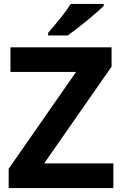

<svg xmlns="http://www.w3.org/2000/svg" viewBox="-20 -954 619 974"><path d="M555 0H24V-98L366 -589H33V-714H546V-616L204 -125H555ZM506 -924Q492 -910 469 -890Q446 -870 419.5 -848Q393 -826 367.5 -806.5Q342 -787 323 -774H224V-787Q240 -806 261.5 -831.5Q283 -857 304 -884.5Q325 -912 339 -934H506Z"/></svg>

Font: Noto Sans Bengali UI
Style: Bold
Weight: 700
Designer: Jelle Bosma - Monotype Design Team
Foundry: Monotype Imaging Inc.
Version: Version 2.003; ttfautohint (v1.8.4.7-5d5b)